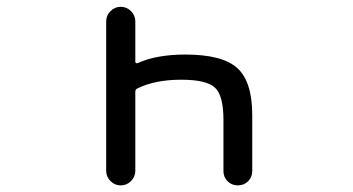

<svg xmlns="http://www.w3.org/2000/svg" viewBox="-20 -567 1040 566"><path d="M378.9 -63.5Q378.9 -45.9 366.2 -33.2Q353.5 -20.5 335.9 -20.5Q318.4 -20.5 305.7 -33.2Q293 -45.9 293 -63.5V-503.9Q293 -521.5 305.7 -534.2Q318.4 -546.9 335.9 -546.9Q353.5 -546.9 366.2 -534.2Q378.9 -521.5 378.9 -503.9V-384.8Q378.9 -382.8 380.9 -381.3Q382.8 -379.9 385.7 -380.9Q441.4 -406.2 526.4 -406.2Q635.7 -406.2 679.7 -366.2Q723.6 -326.2 723.6 -227.5V-62.5Q723.6 -44.9 711.4 -32.7Q699.2 -20.5 681.2 -20.5Q663.1 -20.5 650.9 -32.7Q638.7 -44.9 638.7 -62.5V-213.9Q638.7 -285.2 613.8 -308.6Q588.9 -332 514.6 -332Q437.5 -332 385.7 -306.6Q378.9 -303.7 378.9 -296.9Z"/></svg>

Font: Rounded Mgen+ 1mn regular
Style: Regular
Weight: 400
Designer: [Source Han Sans]
Ryoko NISHIZUKA  (kana & ideographs); Paul D. Hunt (Latin, Greek & Cyrillic); Wenlong ZHANG  (bopomofo
Version: Version 1.059.20150602